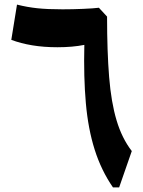

<svg xmlns="http://www.w3.org/2000/svg" viewBox="-20 -818 625 838"><path d="M447.3 -745.6Q447.3 -592.8 456.3 -481.9Q465.3 -371.1 488.8 -292.7Q512.2 -214.4 555.2 -158.7L500 0H473.1Q421.9 -74.2 393.3 -164.6Q364.7 -254.9 354.7 -367.7Q344.7 -480.5 348.1 -622.1Q296.9 -611.8 230.5 -611.8Q171.4 -611.8 121.3 -620.1Q71.3 -628.4 29.3 -644L54.2 -797.9Q99.1 -786.6 143.3 -782Q187.5 -777.3 252.9 -777.3Q296.9 -777.3 342.3 -779.3Q387.7 -781.2 411.6 -784.2Z"/></svg>

Font: Pinar-FD Bold
Style: Regular
Weight: 700
Designer: Amin Abedi
Version: Version 3.000